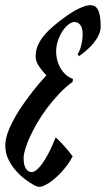

<svg xmlns="http://www.w3.org/2000/svg" viewBox="-48 -700 404 732"><path d="M229 -388.2Q201.7 -368.2 177.2 -342.3Q152.8 -316.4 132.1 -288.8Q111.3 -261.2 94.7 -232.9Q78.1 -204.6 66.4 -179Q54.7 -153.3 48.3 -132.1Q42 -110.8 42 -97.2Q42 -78.6 45.7 -68.1Q49.3 -57.6 54.2 -52.2Q59.1 -46.9 64.2 -45.4Q69.3 -43.9 71.8 -43.9Q84 -43.9 97.2 -57.4Q110.4 -70.8 122.8 -90.8Q135.3 -110.8 146 -133.8Q156.7 -156.7 164.1 -175.8H165Q176.8 -165 188.2 -152.8Q199.7 -140.6 209 -129.4Q219.7 -116.7 229 -104Q221.2 -88.4 209.5 -72.3Q197.8 -56.2 183.8 -41.3Q169.9 -26.4 154.5 -13.9Q139.2 -1.5 124 5.9Q115.7 9.8 111.6 11Q107.4 12.2 100.1 12.2Q95.7 12.2 90.6 10Q85.4 7.8 80.1 4.9Q66.9 -2.4 48.3 -16.1Q29.8 -29.8 12.9 -48.8Q-3.9 -67.9 -15.9 -92.3Q-27.8 -116.7 -27.8 -146Q-27.8 -173.3 -13.2 -207.8Q1.5 -242.2 24.4 -278.3Q47.4 -314.5 75 -349.4Q102.5 -384.3 128.9 -413.1Q111.8 -430.2 99.9 -448.5Q87.9 -466.8 87.9 -484.9Q87.9 -506.3 95.7 -525.1Q103.5 -543.9 116.5 -560.5Q129.4 -577.1 146.2 -592Q163.1 -606.9 181.2 -621.1Q192.9 -630.4 208 -640.9Q223.1 -651.4 238.8 -660.2Q254.4 -668.9 269.8 -674.6Q285.2 -680.2 297.9 -680.2Q306.2 -680.2 313 -676.5Q319.8 -672.9 325 -663.8Q330.1 -654.8 333 -638.9Q335.9 -623 335.9 -598.1Q335.9 -586.9 332.3 -576.4Q328.6 -565.9 322.8 -555.9Q316.9 -545.9 309.6 -536.9Q302.2 -527.8 294.4 -520Q275.9 -501.5 252.9 -485.8L248 -494.1Q251 -497.6 254.4 -505.1Q257.8 -512.7 260.5 -522.7Q263.2 -532.7 265.1 -544.7Q267.1 -556.6 267.1 -568.8Q267.1 -593.3 258.3 -604.7Q249.5 -616.2 235.8 -616.2Q226.1 -616.2 213.9 -607.2Q201.7 -598.1 191.2 -582.8Q180.7 -567.4 173.3 -546.4Q166 -525.4 166 -502Q166 -492.7 168.5 -478.3Q170.9 -463.9 178 -449Q185.1 -434.1 197.5 -420.4Q210 -406.7 230 -398.9Z"/></svg>

Font: Romanesco
Style: Regular
Weight: 400
Designer: Astigmatic (AOETI)
Foundry: Astigmatic (AOETI)
Version: Version 1.000